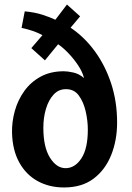

<svg xmlns="http://www.w3.org/2000/svg" viewBox="-20 -810 582 846"><path d="M262 16Q197 16 146 -12Q95 -40 65 -94Q35 -148 33 -225Q32 -274 45.5 -322Q59 -370 87.5 -409.5Q116 -449 159.5 -472.5Q203 -496 261 -496Q278 -496 303 -490.5Q328 -485 349 -467H350Q343 -494 324 -522.5Q305 -551 281 -576Q257 -601 236 -615L178 -544L118 -598L167 -655Q129 -676 75 -687L89 -760Q133 -756 167 -745Q201 -734 224 -723L275 -790L333 -738L291 -688Q352 -647 398 -584Q444 -521 470 -441.5Q496 -362 496 -270Q496 -192 470 -127Q444 -62 392.5 -23Q341 16 262 16ZM269 -69Q310 -69 338.5 -112Q367 -155 367 -239Q367 -278 357.5 -319.5Q348 -361 327 -389.5Q306 -418 269 -417Q238 -417 216 -393Q194 -369 182.5 -330.5Q171 -292 171 -247Q171 -162 200 -115.5Q229 -69 269 -69Z"/></svg>

Font: Lora
Style: Bold
Weight: 700
Designer: Olga Karpushina, Alexei Vanyashin (Cyrillic)
Foundry: Cyreal
Version: Version 3.006; ttfautohint (v1.8.4.7-5d5b);gftools[0.9.30]